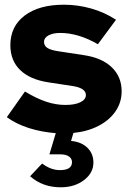

<svg xmlns="http://www.w3.org/2000/svg" viewBox="-20 -557 549 816"><path d="M238 239Q161 239 108 192L159 138Q196 166 235 166Q286 166 286 132Q286 117 273 108Q260 99 237 99H190L217 9Q155 4 102 -13Q49 -30 9 -59L86 -168Q136 -138 177 -124.5Q218 -111 258 -111Q298 -111 321.5 -122.5Q345 -134 345 -153Q345 -182 291 -191L186 -207Q107 -219 65.5 -259.5Q24 -300 24 -365Q24 -445 85 -491Q146 -537 252 -537Q310 -537 367 -521Q424 -505 473 -473L396 -369Q313 -417 236 -417Q205 -417 186 -406.5Q167 -396 167 -379Q167 -363 181 -353.5Q195 -344 229 -339L334 -323Q412 -312 454.5 -271.5Q497 -231 497 -169Q497 -122 471 -84Q445 -46 398.5 -22Q352 2 292 8L282 42Q326 46 351.5 71Q377 96 377 134Q377 178 337 208.5Q297 239 238 239Z"/></svg>

Font: Red Hat Display Black
Style: Regular
Weight: 900
Designer: Pentagram, MCKL
Foundry: Pentagram, MCKL
Version: Version 1.023; ttfautohint (v1.8.3)